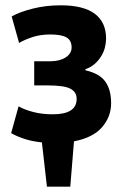

<svg xmlns="http://www.w3.org/2000/svg" viewBox="-20 -529 472 724"><path d="M109 -207V-298H170Q205 -298 227.5 -312.5Q250 -327 250 -350Q250 -377 230.5 -388Q211 -399 170 -399Q131 -399 100.5 -388.5Q70 -378 52 -367L24 -467Q54 -484 103.5 -496.5Q153 -509 209 -509Q295 -509 337.5 -477Q380 -445 380 -384Q380 -367 375.5 -349.5Q371 -332 361 -316Q351 -300 336.5 -287.5Q322 -275 302 -268V-264Q355 -252 377 -221.5Q399 -191 399 -140Q399 -89 365 -49.5Q331 -10 259 4L245 175H157L138 8Q100 4 71.5 -5.5Q43 -15 22 -27L50 -128Q73 -115 106 -106.5Q139 -98 179 -98Q269 -98 269 -156Q269 -182 245.5 -194.5Q222 -207 158 -207Z"/></svg>

Font: PTSans
Style: Bold
Weight: 700
Designer: A.Korolkova, O.Umpeleva, V.Yefimov
Foundry: ParaType Ltd
Version: Version 2.003W OFL